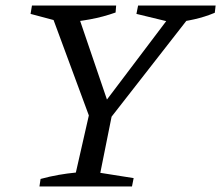

<svg xmlns="http://www.w3.org/2000/svg" viewBox="-20 -671 796 691"><path d="M314 -217 165 -620 169 -641H253L373 -289H347L613 -641H673L671 -622L355 -217ZM122 0 126 -27Q159 -36 190.5 -41.5Q222 -47 253 -50L306 -283H388L341 -49L461 -30L455 0ZM210 -589 90 -621 95 -651H398L396 -626Q351 -610 304.5 -601.5Q258 -593 210 -589ZM603 -589 471 -621 477 -651H756L753 -625Q717 -610 679 -601.5Q641 -593 603 -589Z"/></svg>

Font: Piazzolla 24pt
Style: Italic
Weight: 400
Italic angle: -11.3°
Designer: Juan Pablo del Peral
Foundry: Huerta Tipografica
Version: Version 2.005